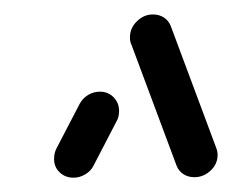

<svg xmlns="http://www.w3.org/2000/svg" viewBox="-20 -539 323 267"><path d="M82.2 -291.9Q70.7 -291.9 63 -299.3Q55.2 -306.7 55.2 -317.8Q55.2 -326.7 58.9 -333.3L90.7 -394.4Q94.8 -402.2 102.4 -406.9Q110 -411.5 118.9 -411.5Q130.4 -411.5 138 -403.7Q145.6 -395.9 145.6 -384.8Q145.6 -375.9 141.9 -370L110 -308.5Q106.3 -301.1 98.5 -296.5Q90.7 -291.9 82.2 -291.9ZM282.6 -323.7Q282.6 -310.7 272.8 -301.7Q263 -292.6 250.4 -292.6Q241.5 -292.6 235 -296.9Q228.5 -301.1 225.6 -308.5L163 -476.3Q160.7 -480.7 160.7 -487Q160.7 -500 170.4 -509.4Q180 -518.9 192.6 -518.9Q201.5 -518.9 208 -514.6Q214.4 -510.4 217.4 -503L280 -335.2Q282.6 -328.9 282.6 -323.7Z"/></svg>

Font: 26F Galaxy Sans Medium
Style: Italic
Weight: 500
Italic angle: -5°
Designer: C₂₉H₂₅N₃O₅
Version: Version 1.200